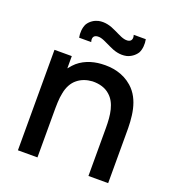

<svg xmlns="http://www.w3.org/2000/svg" viewBox="-141 -899 923 1010"><g transform="rotate(20 320.5 -393.5)"><path d="M240.6 -666.7C234.4 -685.4 237.5 -704.2 262.5 -706.2C286.5 -708.3 310.4 -692.7 340.6 -679.2C371.9 -663.5 405.2 -654.2 439.6 -661.5C461.5 -666.7 483.3 -681.2 496.9 -702.1C508.3 -722.9 510.4 -754.2 505.2 -779.2H437.5C443.8 -761.5 440.6 -741.7 416.7 -739.6C391.7 -737.5 367.7 -753.1 337.5 -766.7C306.2 -782.3 272.9 -791.7 238.5 -784.4C216.7 -779.2 194.8 -765.6 181.2 -743.8C169.8 -721.9 167.7 -691.7 172.9 -666.7ZM504.2 -525C453.1 -569.8 390.6 -581.2 330.2 -577.1C279.2 -574 224 -555.2 187.5 -514.6L169.8 -493.8V-562.5H72.9V0H182.3V-245.8V-246.9C182.3 -287.5 182.3 -330.2 189.6 -361.5C195.8 -395.8 211.5 -426 235.4 -444.8C258.3 -463.5 286.5 -472.9 317.7 -475C357.3 -476 391.7 -465.6 415.6 -443.8C459.4 -406.3 467.7 -340.6 467.7 -268.8V0H578.1V-272.9C579.2 -366.7 572.9 -464.6 504.2 -525Z"/></g></svg>

Font: Manrope Semibold
Style: Regular
Weight: 600
Width: 4
Designer: Michael Sharanda
Foundry: Michael Sharanda
Version: Version 2.000;PS 002.000;hotconv 1.0.88;makeotf.lib2.5.64775